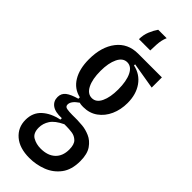

<svg xmlns="http://www.w3.org/2000/svg" viewBox="-267 -689 852 852"><g transform="rotate(45 159.0 -262.5)"><path d="M144 141Q82 141 47 111Q12 81 12 33Q12 -12 42 -39.5Q72 -67 121 -77V-86Q81 -84 61 -98.5Q41 -113 41 -139Q41 -162 58.5 -175.5Q76 -189 112 -199V-208Q68 -218 44.5 -257Q21 -296 21 -356Q21 -434 57.5 -481Q94 -528 158 -528H307V-464L182 -485V-478Q228 -468 254 -431Q280 -394 280 -340Q280 -298 264.5 -263.5Q249 -229 220.5 -208.5Q192 -188 153 -188Q149 -188 141.5 -188.5Q134 -189 129 -191Q96 -169 96 -147Q96 -134 110 -131.5Q124 -129 143 -129H175Q185 -129 207.5 -127Q230 -125 254.5 -114.5Q279 -104 296.5 -79Q314 -54 314 -9Q314 45 289 78Q264 111 225 126Q186 141 144 141ZM152 -243Q179 -243 193.5 -273.5Q208 -304 208 -353Q208 -405 193 -436Q178 -467 151 -467Q124 -467 109 -436Q94 -405 94 -356Q94 -304 109.5 -273.5Q125 -243 152 -243ZM150 76Q194 76 218.5 53Q243 30 243 -11Q243 -43 229 -56.5Q215 -70 196 -72.5Q177 -75 161 -75H148Q108 -56 93 -33Q78 -10 78 16Q78 51 100 63.5Q122 76 150 76ZM199 -666Q189 -643 187.5 -614.5Q186 -586 186 -576H115Q115 -603 124.5 -626Q134 -649 146 -666Z"/></g></svg>

Font: Bricolage Grotesque 48pt Condensed Light
Style: Regular
Weight: 300
Width: 3
Designer: Mathieu Triay
Foundry: Atelier Triay
Version: Version 1.000; ttfautohint (v1.8.4.7-5d5b);gftools[0.9.32]